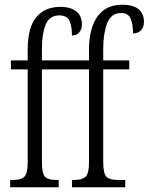

<svg xmlns="http://www.w3.org/2000/svg" viewBox="-20 -791 628 811"><path d="M23 0V-31H37Q68 -31 82.5 -44Q97 -57 97 -108V-498H26V-536H97V-582Q97 -674 133 -718Q169 -762 235 -762Q278 -762 302 -743Q326 -724 326 -688Q326 -667 314.5 -654Q303 -641 284 -641Q284 -680 273.5 -703Q263 -726 231 -726Q188 -726 172.5 -686Q157 -646 157 -586V-536H356V-582Q356 -671 391.5 -721Q427 -771 496 -771Q543 -771 565.5 -752Q588 -733 588 -699Q588 -678 576.5 -664Q565 -650 542 -650Q542 -687 532 -711.5Q522 -736 492 -736Q449 -736 432.5 -692.5Q416 -649 416 -587V-536H526V-498H416V-108Q416 -57 430 -44Q444 -31 475 -31H509V0H284V-31H296Q326 -31 341 -44Q356 -57 356 -108V-498H157V-110Q157 -58 170 -44.5Q183 -31 215 -31H228V0Z"/></svg>

Font: Noto Serif ExtraCondensed Light
Style: Regular
Weight: 300
Width: 2
Designer: Monotype Design Team
Foundry: Monotype Imaging Inc.
Version: Version 2.014; ttfautohint (v1.8.4.7-5d5b)